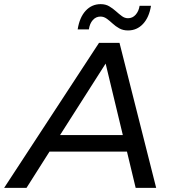

<svg xmlns="http://www.w3.org/2000/svg" viewBox="-74 -907 826 927"><path d="M-54 0 404 -700H503L680 0H581L539 -175H165L54 0ZM216 -255H519L436 -600ZM544 -760Q520 -760 502 -770Q484 -780 469.5 -793.5Q455 -807 441 -817Q427 -827 411 -827Q389 -827 374 -810Q359 -793 355 -765H301Q310 -823 339.5 -855Q369 -887 412 -887Q436 -887 453.5 -876.5Q471 -866 485.5 -853Q500 -840 514 -829.5Q528 -819 544 -819Q566 -819 581 -836Q596 -853 600 -879H655Q646 -823 616.5 -791.5Q587 -760 544 -760Z"/></svg>

Font: Montserrat Medium
Style: Italic
Weight: 500
Italic angle: -11.3°
Designer: Julieta Ulanovsky
Foundry: Julieta Ulanovsky
Version: Version 9.000; ttfautohint (v1.8.4.7-5d5b)